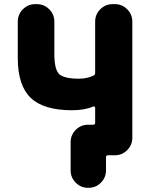

<svg xmlns="http://www.w3.org/2000/svg" viewBox="-20 -775 733 933"><path d="M442.4 -252Q442.4 -254.9 439.5 -256.8Q436.5 -258.8 433.6 -257.8Q392.6 -239.3 330.1 -239.3Q191.4 -239.3 128.9 -299.8Q66.4 -360.4 66.4 -492.2V-669.9Q66.4 -705.1 91.3 -730Q116.2 -754.9 151.4 -754.9H159.2Q194.3 -754.9 219.2 -730Q244.1 -705.1 244.1 -669.9V-512.7Q244.1 -438.5 267.1 -415.5Q290 -392.6 364.3 -392.6Q402.3 -392.6 433.6 -407.2Q442.4 -411.1 442.4 -420.9V-669.9Q442.4 -705.1 467.3 -730Q492.2 -754.9 527.3 -754.9H538.1Q573.2 -754.9 598.1 -730Q623 -705.1 623 -669.9V-105.5Q623 -70.3 598.1 -45.4Q573.2 -20.5 538.1 -20.5H504.9Q495.1 -20.5 495.1 -10.7V52.7Q495.1 87.9 470.2 112.8Q445.3 137.7 410.2 137.7H408.2Q373 137.7 348.1 112.8Q323.2 87.9 323.2 52.7V-84Q323.2 -119.1 348.1 -144Q373 -168.9 408.2 -168.9H432.6Q442.4 -168.9 442.4 -178.7Z"/></svg>

Font: Gen Jyuu GothicX Heavy
Style: Bold
Weight: 900
Designer: [Source Han Sans]
Ryoko NISHIZUKA  (kana & ideographs); Paul D. Hunt (Latin, Greek & Cyrillic); Wenlong ZHANG  (bopomofo
Version: Version 1.002.20150607